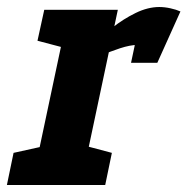

<svg xmlns="http://www.w3.org/2000/svg" viewBox="-58 -528 535 548"><path d="M332.7 -399.7 396 -508ZM138.3 -500H278.3L172.3 0H32.3ZM395.7 -381.3Q380.3 -390.7 365.3 -395.2Q350.3 -399.7 332.7 -399.7L396 -508Q412 -508 428.5 -504.3Q445 -500.7 457 -495.3ZM161 -336.7 151 -340Q151 -340 165.8 -357Q180.7 -374 205.8 -399Q231 -424 262.7 -449Q294.3 -474 329.2 -491Q364 -508 397 -508L333.7 -399.7Q313.7 -399.7 284.5 -390.2Q255.3 -380.7 227.2 -368.2Q199 -355.7 180 -346.2Q161 -336.7 161 -336.7ZM125 -391.7 49 -411.7 68.3 -500H148.3ZM-38.3 0 -19.3 -91.7 86.3 -115 41.7 0ZM162.3 0 161 -118.3 261.3 -91.7 242.3 0ZM316 -348.7 345.7 -488.7 457 -495.3 391 -348.7Z"/></svg>

Font: Epunda Slab Light
Style: Italic
Weight: 300
Italic angle: -12°
Designer: Simon Atzbach
Foundry: typofactur
Version: Version 1.102